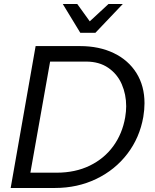

<svg xmlns="http://www.w3.org/2000/svg" viewBox="-20 -934 769 954"><path d="M33 0H253Q365 0 458.5 -45Q552 -90 613 -170Q674 -250 692 -353Q698 -389 698 -421Q698 -507 658 -571Q618 -635 545.5 -670Q473 -705 378 -705H157ZM229 -628H408Q473 -628 518 -597Q563 -566 585 -515.5Q607 -465 607 -406Q607 -381 602 -351Q588 -270 543 -208Q498 -146 426 -111Q354 -76 262 -76H131ZM519 -914 426 -828 364 -914H292L379 -771H454L590 -914Z"/></svg>

Font: Geom Light
Style: Italic
Weight: 300
Italic angle: -10°
Version: Version 1.102